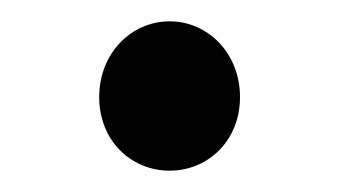

<svg xmlns="http://www.w3.org/2000/svg" viewBox="-20 -147 318 180"><path d="M139 13C175 13 205 -15 205 -56C205 -97 175 -127 139 -127C103 -127 73 -97 73 -56C73 -15 103 13 139 13Z"/></svg>

Font: Noto Sans Japanese Regular
Style: Regular
Weight: 400
Designer: Ryoko NISHIZUKA (kana & ideographs); Paul D. Hunt (Latin, Greek & Cyrillic); Wenlong ZHANG (bopomofo); Sandoll Communica
Foundry: Adobe Systems Incorporated
Version: Version 1.000;PS 1;hotconv 1.0.78;makeotf.lib2.5.61930